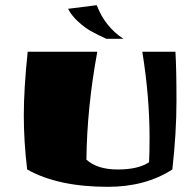

<svg xmlns="http://www.w3.org/2000/svg" viewBox="-20 -700 741 742"><path d="M558 -168Q558 -326 530 -500H658Q662 -435 662 -310.5Q662 -186 646 -45Q542 22 397 22Q204 22 85 -45Q72 -153 72 -254.5Q72 -356 87 -500H356Q316 -283 314 -83Q356 -45 435 -45Q514 -45 556 -73Q558 -106 558 -168ZM354 -680Q385 -597 457 -550H391Q354 -567 331 -580Q308 -593 282.5 -616Q257 -639 243 -666Z"/></svg>

Font: Ruslan Display
Style: Regular
Weight: 400
Version: Version 1.000